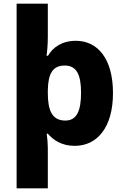

<svg xmlns="http://www.w3.org/2000/svg" viewBox="-20 -780 677 1040"><path d="M592 -276C592 -462 509 -559 391 -559C315 -559 266 -523 240 -478H232C235 -498 239 -534 239 -580V-760H70V240H239V20C239 -1 236 -37 233 -56H239C268 -22 313 10 385 10C505 10 592 -88 592 -276ZM419 -278C419 -180 396 -127 334 -127C263 -127 239 -180 239 -277V-292C241 -381 265 -425 331 -425C395 -425 419 -375 419 -278Z"/></svg>

Font: Noto Sans Lao UI ExtBd
Style: Regular
Weight: 800
Designer: Monotype Design Team
Foundry: Monotype Imaging Inc.
Version: Version 2.000